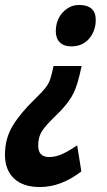

<svg xmlns="http://www.w3.org/2000/svg" viewBox="-64 -575 432 774"><path d="M322 -495Q322 -451 295.5 -419.5Q269 -388 223 -388Q194 -388 177.5 -404Q161 -420 161 -448Q161 -495 189 -525Q217 -555 255 -555Q288 -555 305 -540Q322 -525 322 -495ZM181 -129 155 -103Q120 -69 105 -46Q90 -23 90 12Q90 58 134 58Q161 58 188 45.5Q215 33 247 11L264 116Q182 179 97 179Q29 179 -7.5 144.5Q-44 110 -44 49Q-44 -17 -12.5 -68.5Q19 -120 77 -176Q106 -204 119 -220.5Q132 -237 138 -254.5Q144 -272 152 -309H265Q250 -236 233.5 -201.5Q217 -167 181 -129Z"/></svg>

Font: Noto Sans Display Ex Bold Cond
Style: Italic
Weight: 800
Width: 3
Italic angle: -12°
Designer: Monotype Design team
Foundry: Monotype Imaging Inc.
Version: Version 1.000